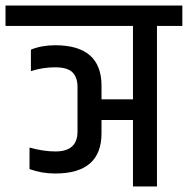

<svg xmlns="http://www.w3.org/2000/svg" viewBox="-49 -676 681 696"><path d="M232 -199V-361Q232 -395 214 -413.5Q196 -432 150.5 -432Q105 -432 63 -418V-496Q102 -512 151 -512Q319 -512 319 -365V-316H433V-582H-29V-656H612V-582H520V0H433V-241H319V-193Q319 -47 151 -47Q102 -47 58 -63V-141Q109 -127 152 -127Q232 -127 232 -199Z"/></svg>

Font: Khand Medium
Style: Regular
Weight: 500
Designer: Devanagari: Sanchit Sawaria, Jyotish Sonowal; Latin: Satya Rajpurohit
Foundry: Indian Type Foundry
Version: Version 1.100;PS 1.0;hotconv 1.0.78;makeotf.lib2.5.61930; tt